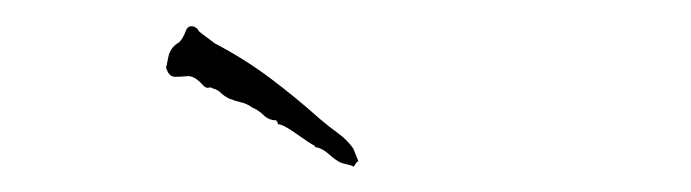

<svg xmlns="http://www.w3.org/2000/svg" viewBox="-20 -598 540 150"><path d="M256 -468Q254 -469 251.5 -469.5Q249 -470 246 -471Q242 -473 237 -477.5Q232 -482 227 -483Q227 -483 226.5 -483Q226 -483 226 -484Q222 -486 211.5 -493.5Q201 -501 197 -501Q197 -501 197 -502Q197 -503 196 -503V-504Q190 -504 186 -508Q182 -512 177 -514Q173 -517 168.5 -518Q164 -519 159 -521Q155 -523 152.5 -525.5Q150 -528 146 -529Q145 -530 143 -529.5Q141 -529 139 -531Q132 -539 126.5 -538.5Q121 -538 117 -538Q113 -538 111 -542Q109 -546 110 -546Q110 -546 111.5 -553.5Q113 -561 120 -565Q123 -568 125 -573.5Q127 -579 132 -577Q134 -576 134.5 -575Q135 -574 136 -573L148 -564Q171 -552 191 -537Q211 -522 230 -505Q237 -499 244 -494Q251 -489 256 -482L260 -472Q259 -472 257.5 -469.5Q256 -467 256 -468Z"/></svg>

Font: Water Brush
Style: Regular
Weight: 400
Designer: Robert E. Leuschke
Foundry: Robert E. Leuschke
Version: Version 1.010; ttfautohint (v1.8.4.7-5d5b)